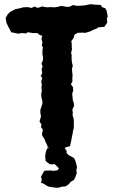

<svg xmlns="http://www.w3.org/2000/svg" viewBox="-20 -703 548 918"><path d="M257 19 239 12 223 6 208 2 206 -8 196 -28 193 -38 182 -54 181 -64 185 -83 176 -95 178 -108 169 -122 173 -136 176 -147 173 -163V-178L177 -189L183 -210L182 -223L178 -236L177 -254L180 -268L178 -284L180 -297L177 -314L182 -328L175 -342L182 -352L179 -373L184 -385L178 -399L185 -414L186 -428L183 -442V-463L185 -476L180 -486L183 -502L178 -516L182 -531L165 -539L159 -545H136L112 -549L105 -543L86 -545L67 -542L33 -549L28 -560L21 -573L11 -593L7 -617L17 -635L30 -647L40 -652L53 -659L77 -664L91 -668L113 -669L131 -665L145 -672L160 -665L181 -672L204 -668L223 -669L241 -668L255 -670L273 -675L294 -671L310 -670L330 -679L347 -675L369 -676L389 -678L412 -683L432 -681L463 -679L467 -669L483 -664L490 -651L495 -625L491 -613L493 -595L479 -575L449 -572L444 -567L425 -560L414 -554L389 -546L373 -547L351 -546L336 -537L333 -524L321 -506L323 -494V-481L324 -467L320 -451L323 -437L322 -426L324 -404L328 -389L324 -374L325 -361L327 -344L326 -330V-313L319 -300L329 -286L330 -270L325 -254L327 -239L328 -225L333 -210L334 -196L326 -179L328 -165L327 -151L332 -136L333 -121V-107V-91L329 -77L327 -62L324 -51L322 -37L318 -19L315 -4L295 1L284 10L280 16ZM257 195 234 193 212 189 200 183 190 176 176 170 180 155 176 143 186 123 193 113 223 112 235 114 255 111 262 102 251 91 242 82 222 83 210 77 198 66 196 42 199 24 205 7 225 1 227 -6 251 -17 275 -14 289 -4 291 8 299 19 298 28 307 38 324 47 335 54 340 65 346 86 348 98 345 110 347 125 340 144 334 157 317 167 310 177 294 188 274 190Z"/></svg>

Font: Winky Rough SemiBold
Style: Regular
Weight: 600
Designer: Simon Atzbach
Foundry: typofactur
Version: Version 1.206; ttfautohint (v1.8.4.7-5d5b)